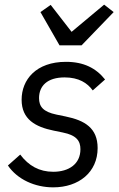

<svg xmlns="http://www.w3.org/2000/svg" viewBox="-20 -794 511 826"><path d="M331 -599 469 -742 428 -774 288 -657 198 -773 154 -742 236 -599ZM209 12C319 12 400 -53 400 -157C400 -243 345 -276 262 -293L223 -301C165 -313 148 -336 148 -372C148 -424 183 -461 258 -461C319 -461 356 -437 379 -405L432 -452C393 -501 340 -528 264 -528C135 -528 73 -451 73 -365C73 -280 133 -248 211 -232L250 -224C310 -212 326 -187 326 -152C326 -89 277 -55 209 -55C149 -55 103 -81 67 -129L14 -82C55 -22 130 12 209 12Z"/></svg>

Font: Braiins Sans
Style: Italic
Weight: 400
Italic angle: -11.31°
Designer: Mike Abbink, Paul van der Laan, Pieter van Rosmalen, Jiri Chlebus, Lubos Buracinsky
Foundry: Bold Monday, Sudetype
Version: Version 1.000;hotconv 1.0.109;makeotfexe 2.5.65596